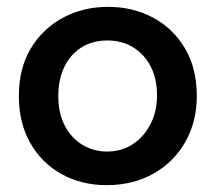

<svg xmlns="http://www.w3.org/2000/svg" viewBox="-20 -528 629 560"><path d="M291 12Q218 12 160 -20Q102 -52 68.5 -110.5Q35 -169 35 -248Q35 -329 70 -387Q105 -445 164 -476.5Q223 -508 295 -508Q368 -508 426.5 -476.5Q485 -445 519.5 -387Q554 -329 554 -248Q554 -173 520.5 -114Q487 -55 427.5 -21.5Q368 12 291 12ZM292 -86Q335 -86 367.5 -107.5Q400 -129 419 -166Q438 -203 438 -250Q438 -299 419 -335Q400 -371 367.5 -390.5Q335 -410 293 -410Q249 -410 216.5 -389Q184 -368 167 -331.5Q150 -295 150 -248Q150 -197 169.5 -160.5Q189 -124 221.5 -105Q254 -86 292 -86Z"/></svg>

Font: Rethink Sans SemiBold
Style: Regular
Weight: 600
Designer: The Rethink Sans project authors (Hans Thiessen). DM Sans designed by Colophon Foundry.
Foundry: Rethink Communications LLC
Version: Version 1.001